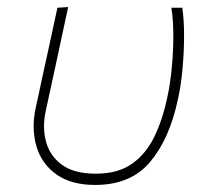

<svg xmlns="http://www.w3.org/2000/svg" viewBox="-20 -516 593 545"><path d="M250 9Q182 9 140 -21Q98 -51 83.5 -100.5Q75.5 -127.5 75.5 -157Q75.5 -182 81 -208.5Q85.5 -229 89.5 -247Q93.5 -265 97 -282.5Q109.5 -339 120.5 -389.8Q131.5 -440.5 143 -494L173.5 -496Q154 -405.5 137.5 -328.5Q121 -251.5 109.5 -199.5Q105 -178 105 -158Q105 -135.5 110.5 -114.5Q121 -74 155.5 -48.5Q190 -23 252 -23Q316 -23 356 -52Q396 -81 419.2 -130.2Q442.5 -179.5 455 -240Q463 -276.5 467.5 -322.5Q472 -368.5 472 -414Q472 -459.5 466.5 -494H497.5Q502.5 -459.5 502.5 -414.5Q502.5 -369 498.2 -321.8Q494 -274.5 485 -234Q461.5 -122.5 406.5 -56.8Q351.5 9 250 9Z"/></svg>

Font: Heraclito Thin
Style: Italic
Weight: 100
Italic angle: -12°
Designer: Kostas Bartsokas (font) & Cristiano Sobral (main changes)
Foundry: Kostas Bartsokas (font) & Cristiano Sobral (main changes)
Version: Version 1.00;July 8, 2020;FontCreator 13.0.0.2655 64-bit